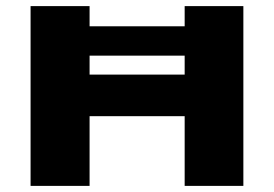

<svg xmlns="http://www.w3.org/2000/svg" viewBox="-20 -608 896 628"><path d="M80 0V-588H273V-364H584V-588H776V0H584V-228H273V0ZM178 -426V-522H679V-426Z"/></svg>

Font: Goldman
Style: Bold
Weight: 700
Designer: Jaikishan Patel
Version: Version 1.000; ttfautohint (v1.8.3)